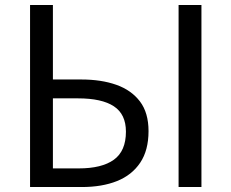

<svg xmlns="http://www.w3.org/2000/svg" viewBox="-20 -753 931 773"><path d="M101 0V-733H193V-433H307Q388 -433 448.5 -411.5Q509 -390 543.5 -344.5Q578 -299 578 -225Q578 -148 544.5 -98Q511 -48 451 -24Q391 0 309 0ZM193 -75H297Q390 -75 438.5 -110Q487 -145 487 -223Q487 -293 438.5 -325Q390 -357 294 -357H193ZM699 0V-733H791V0Z"/></svg>

Font: Noto Sans TC
Style: Regular
Weight: 400
Designer: Ryoko NISHIZUKA  (kana, bopomofo & ideographs); Paul D. Hunt (Latin, Greek & Cyrillic); Sandoll Communications , Soo-you
Foundry: Adobe
Version: Version 2.004-H2;hotconv 1.0.118;makeotfexe 2.5.65603